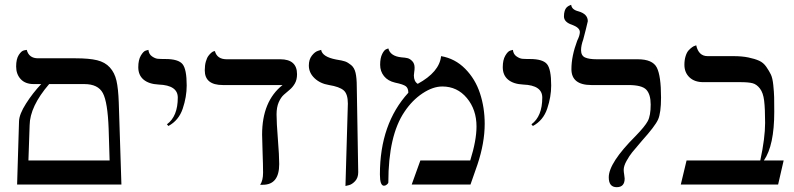

<svg xmlns="http://www.w3.org/2000/svg" viewBox="-20 -766 3294 797"><path d="M184 -417Q104 -324 103 -246L98 -100H435L431 -231Q427 -342 407 -379.5Q387 -417 330 -417ZM51 0 59 -263Q60 -292 88 -336Q116 -380 151 -417H120Q85 -417 66 -437.5Q47 -458 47 -490Q47 -521 58 -538Q69 -555 80 -557L91 -559Q100 -524 138 -524H294Q350 -524 383 -516Q416 -508 436 -486Q456 -464 463.5 -431Q471 -398 473 -341L484 0Z M679 -243 673 -250Q718 -283 718 -361Q718 -412 639 -415Q598 -417 576 -435.5Q554 -454 554 -487Q554 -517 564.5 -535Q575 -553 585 -556L596 -559Q598 -541 611 -532Q624 -523 635 -522Q646 -521 667 -521Q720 -521 737.5 -500Q755 -479 755 -411Q755 -364 738.5 -315Q722 -266 679 -243Z M1128 -291Q1128 -257 1133.5 -188.5Q1139 -120 1139 -85Q1139 1 1071 1H1060Q1072 -17 1072 -49Q1072 -82 1070 -133.5Q1068 -185 1068 -207Q1068 -346 1153 -413H905Q830 -413 830 -474Q830 -495 834.5 -510.5Q839 -526 845 -534Q851 -542 857 -547Q863 -552 867 -553L872 -554Q881 -520 921 -520H1143Q1213 -520 1213 -458Q1213 -435 1204 -419.5Q1195 -404 1183 -394Q1171 -384 1158.5 -373Q1146 -362 1137 -341.5Q1128 -321 1128 -291Z M1414 6 1424 -336Q1424 -376 1406.5 -391Q1389 -406 1346 -413Q1309 -419 1285.5 -441.5Q1262 -464 1262 -494Q1262 -519 1274.5 -535Q1287 -551 1300 -555L1313 -559Q1318 -530 1375 -519Q1401 -515 1412.5 -511Q1424 -507 1437.5 -496Q1451 -485 1456 -463.5Q1461 -442 1461 -406L1467 -51Q1467 -28 1454 -14Q1441 0 1427 3Z M1811 -533Q1869 -523 1911 -480.5Q1953 -438 1972.5 -378.5Q1992 -319 1992 -252Q1992 -173 1962 -83L1933 0H1689L1725 -100H1932Q1958 -183 1958 -241Q1958 -311 1918 -359Q1878 -407 1816 -407Q1777 -407 1734 -378.5Q1691 -350 1659 -302Q1592 -203 1592 -9Q1592 -5 1586 0Q1580 5 1574 5Q1557 5 1557 -42Q1557 -252 1675 -381Q1675 -400 1664.5 -408Q1654 -416 1620 -423Q1590 -430 1574 -450Q1558 -470 1558 -497Q1558 -525 1566.5 -542Q1575 -559 1584 -562L1592 -565Q1600 -533 1646 -528Q1662 -527 1672 -524.5Q1682 -522 1691.5 -512Q1701 -502 1701 -485Q1701 -476 1699.5 -467.5Q1698 -459 1698 -453Q1698 -428 1714 -418Q1804 -467 1811 -533Z M2192 -243 2186 -250Q2231 -283 2231 -361Q2231 -412 2152 -415Q2111 -417 2089 -435.5Q2067 -454 2067 -487Q2067 -517 2077.5 -535Q2088 -553 2098 -556L2109 -559Q2111 -541 2124 -532Q2137 -523 2148 -522Q2159 -521 2180 -521Q2233 -521 2250.5 -500Q2268 -479 2268 -411Q2268 -364 2251.5 -315Q2235 -266 2192 -243Z M2392 -558Q2392 -535 2408.5 -527.5Q2425 -520 2457 -520H2627Q2689 -520 2706.5 -485.5Q2724 -451 2724 -361Q2724 -297 2711.5 -269.5Q2699 -242 2645 -182Q2616 -148 2604.5 -134Q2593 -120 2581 -98.5Q2569 -77 2569 -61Q2569 -53 2571 -41.5Q2573 -30 2573 -25Q2573 11 2540 11Q2507 11 2507 -30Q2507 -90 2618 -201Q2657 -241 2669 -263.5Q2681 -286 2681 -332Q2681 -374 2663 -393.5Q2645 -413 2588 -413H2435Q2352 -413 2352 -479Q2352 -533 2376 -597Q2387 -619 2387 -633Q2387 -651 2355 -663Q2321 -674 2321 -698Q2321 -711 2324 -720.5Q2327 -730 2331.5 -734.5Q2336 -739 2340.5 -741.5Q2345 -744 2348 -745L2351 -746Q2353 -726 2381 -719Q2420 -708 2420 -678Q2420 -676 2411.5 -642.5Q2403 -609 2401 -602Q2392 -577 2392 -558Z M3024 -533Q3060 -533 3086.5 -527.5Q3113 -522 3131 -514Q3149 -506 3161 -488.5Q3173 -471 3180 -456.5Q3187 -442 3190 -412.5Q3193 -383 3193.5 -362.5Q3194 -342 3194 -302Q3194 -162 3151 -100H3233L3210 0H2806L2830 -100H3136Q3156 -193 3156 -256Q3156 -315 3152 -348Q3148 -381 3134.5 -398.5Q3121 -416 3104 -420.5Q3087 -425 3053 -425H2899Q2863 -425 2842 -445Q2821 -465 2821 -497Q2821 -517 2826 -533Q2831 -549 2838.5 -557Q2846 -565 2853 -570Q2860 -575 2865 -576L2870 -578Q2880 -533 2917 -533Z"/></svg>

Font: Libertinus Sans
Style: Regular
Weight: 400
Designer: Philipp H. Poll
Foundry: Khaled Hosny
Version: Version 6.1